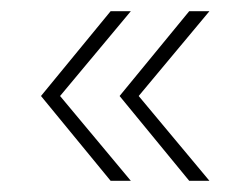

<svg xmlns="http://www.w3.org/2000/svg" viewBox="-20 -405 445 342"><path d="M177 -83 53 -234 177 -385H213L87 -234L213 -83ZM317 -83 193 -234 317 -385H353L227 -234L353 -83Z"/></svg>

Font: Marine Company Thin
Style: Regular
Weight: 100
Designer: Rodrigo Fuenzalida
Foundry: fragTYPE
Version: Version 1.000